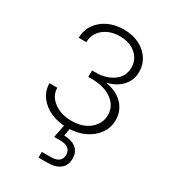

<svg xmlns="http://www.w3.org/2000/svg" viewBox="-184 -642 837 940"><g transform="rotate(30 234.5 -172.0)"><path d="M235.8 7.3Q183.6 7.3 141.6 -11.2Q99.6 -29.8 75.2 -62.7Q50.8 -95.7 50.3 -138.2H94.7Q95.7 -91.3 136 -61.8Q176.3 -32.2 235.4 -32.2Q298.8 -32.2 337.6 -64.9Q376.5 -97.7 376.5 -145.5Q376.5 -197.3 332.8 -228.5Q289.1 -259.8 219.2 -259.8H199.7V-296.4H219.2Q279.8 -296.4 319.8 -325.7Q359.9 -355 359.9 -403.8Q359.9 -450.2 325.4 -480Q291 -509.8 235.4 -509.8Q180.2 -509.8 143.6 -480.2Q106.9 -450.7 106.4 -402.3H63Q64 -445.8 86.7 -478.5Q109.4 -511.2 148.2 -529.8Q187 -548.3 235.8 -548.3Q285.6 -548.3 323.2 -529.5Q360.8 -510.7 382.1 -478.3Q403.3 -445.8 403.3 -405.8Q403.3 -358.4 373.3 -325.4Q343.3 -292.5 294.4 -280.8V-278.3Q354.5 -267.1 388.2 -231Q421.9 -194.8 421.9 -143.6Q421.9 -101.1 397.9 -66.9Q374 -32.7 332 -12.7Q290 7.3 235.8 7.3ZM186 204.1V171.9H236.8Q266.6 171.9 281.7 159.9Q296.9 147.9 296.9 125Q296.9 102.5 281.7 90.3Q266.6 78.1 234.4 78.1H202.1L220.2 -14.2H249.5V0L241.2 47.4Q285.6 48.8 309.6 68.8Q333.5 88.9 333.5 125.5Q333.5 163.1 308.3 183.6Q283.2 204.1 236.8 204.1Z"/></g></svg>

Font: Inter 17pt ExtraLight
Style: Regular
Weight: 250
Version: Version 4.001;git-66647c0bb